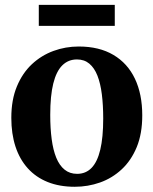

<svg xmlns="http://www.w3.org/2000/svg" viewBox="-20 -740 617 772"><path d="M25.5 -266Q25.5 -338.5 47.8 -392.2Q70 -446 108.2 -481.8Q146.5 -517.5 195 -535.2Q243.5 -553 296.5 -553Q379 -553 436 -519.2Q493 -485.5 522.5 -423.5Q552 -361.5 552 -276Q552 -202.5 529.8 -148.5Q507.5 -94.5 469.2 -59Q431 -23.5 382.2 -6.2Q333.5 11 280.5 11Q219.5 11 172 -8Q124.5 -27 91.8 -63.2Q59 -99.5 42.2 -150.8Q25.5 -202 25.5 -266ZM290 -41Q325 -41 348.2 -65Q371.5 -89 383.2 -138.2Q395 -187.5 395 -263.5Q395 -317 389.5 -360.8Q384 -404.5 371.8 -435.8Q359.5 -467 339.2 -484Q319 -501 289.5 -501Q254.5 -501 230.5 -477.2Q206.5 -453.5 194.2 -404.2Q182 -355 182 -278Q182 -224 187.8 -180.5Q193.5 -137 206.2 -105.8Q219 -74.5 239.8 -57.8Q260.5 -41 290 -41ZM441.5 -720.5V-636H136V-720.5Z"/></svg>

Font: Merriweather 60pt
Style: Bold
Weight: 700
Version: Version 2.100